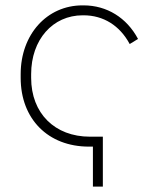

<svg xmlns="http://www.w3.org/2000/svg" viewBox="-20 -546 566 715"><path d="M311 0H326V149H363V-37H315C184 -37 96 -124 96 -256V-270C96 -398 176 -489 288 -489H291C365 -489 426 -451 463 -382L494 -401C452 -480 378 -526 291 -526H287C155 -526 57 -418 57 -270V-256C57 -103 159 0 311 0Z"/></svg>

Font: Fixel Text ExtraLight
Style: Regular
Weight: 200
Width: 4
Designer: AlfaBravo + MacPaw
Foundry: Kyrylo Tkachov, Marchela Mozhyna, Serhii Makarenko, Maria Weinstein, Zakhar Kryvoshyya
Version: Version 1.211